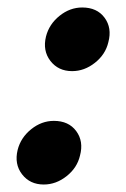

<svg xmlns="http://www.w3.org/2000/svg" viewBox="-20 -504 333 508"><path d="M95.8 -15.8Q59.2 -15.8 38.3 -42.9Q17.5 -70 26.7 -107.5Q35 -140 62.5 -162.1Q90 -184.2 122.5 -184.2Q161.7 -184.2 181.7 -157.1Q201.7 -130 191.7 -92.5Q184.2 -60 156.2 -37.9Q128.3 -15.8 95.8 -15.8ZM170.8 -315.8Q134.2 -315.8 113.3 -342.9Q92.5 -370 101.7 -407.5Q110 -440 137.5 -462.1Q165 -484.2 197.5 -484.2Q236.7 -484.2 256.7 -457.1Q276.7 -430 266.7 -392.5Q259.2 -360 231.2 -337.9Q203.3 -315.8 170.8 -315.8Z"/></svg>

Font: Funnel Sans Light
Style: Bold Italic
Weight: 700
Italic angle: -14.036°
Version: Version 1.000